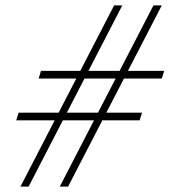

<svg xmlns="http://www.w3.org/2000/svg" viewBox="-20 -695 632 715"><path d="M435.5 -675 86.5 0H56L405 -675ZM582.5 -675 233.5 0H202.5L551.5 -675ZM582.5 -402.5H124L132.5 -431H591.5ZM500 -247H40.5L49.5 -275.5H509Z"/></svg>

Font: Newsreader 24pt Light
Style: Italic
Weight: 300
Italic angle: -17°
Designer: Hugues Gentile
Foundry: Production Type
Version: Version 1.003